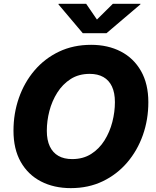

<svg xmlns="http://www.w3.org/2000/svg" viewBox="-20 -971 813 1001"><path d="M349.1 9.8Q261.2 9.8 193.6 -25.1Q126 -60.1 88.1 -127Q50.3 -193.8 50.3 -289.6Q50.3 -379.9 78.6 -460.7Q106.9 -541.5 159.9 -603.8Q212.9 -666 287.6 -701.7Q362.3 -737.3 455.1 -737.3Q542.5 -737.3 609.6 -702.6Q676.8 -668 715.1 -600.8Q753.4 -533.7 753.4 -438Q753.4 -347.7 724.9 -266.8Q696.3 -186 643.1 -123.8Q589.8 -61.5 515.6 -25.9Q441.4 9.8 349.1 9.8ZM356.4 -141.6Q413.1 -141.6 455.1 -168.2Q497.1 -194.8 524.7 -238.8Q552.2 -282.7 565.7 -335.2Q579.1 -387.7 579.1 -438.5Q579.1 -487.3 563.7 -520Q548.3 -552.7 519 -569.3Q489.7 -585.9 447.8 -585.9Q390.6 -585.9 348.6 -559.1Q306.6 -532.2 278.8 -488.3Q251 -444.3 237.5 -392.3Q224.1 -340.3 224.1 -289.1Q224.1 -240.7 239.7 -207.8Q255.4 -174.8 284.7 -158.2Q314 -141.6 356.4 -141.6ZM429.2 -951.2 485.4 -869.1 568.4 -951.2H712.4L711.9 -948.2L535.2 -797.9H411.6L284.7 -948.2L285.6 -951.2Z"/></svg>

Font: Inter ExtraBold
Style: Italic
Weight: 800
Italic angle: -9.3988°
Designer: Rasmus Andersson
Foundry: rsms
Version: Version 4.001;git-66647c0bb